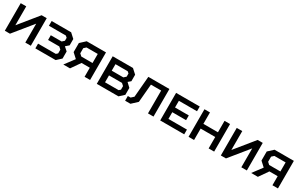

<svg xmlns="http://www.w3.org/2000/svg" viewBox="271 -2456 6563 4222"><g transform="rotate(30 3552.5 -345.0)"><path d="M605 0V-480L215 0H85V-700H225V-220L615 -700H745V0Z M1400 -365 1490 -285V-105L1375 0H860V-120H1310L1350 -155V-250L1295 -300H1010V-420H1285L1340 -470V-545L1300 -580H870V-700H1365L1480 -595V-435Z M1750 -240 1630 -350V-580L1760 -700H2250V0H2110V-230H1900L1740 0H1570ZM1825 -580 1770 -530V-400L1825 -350H2110V-580Z M2985 -375 3085 -280V-105L2970 0H2420V-700H2935L3050 -595V-430ZM2905 -120 2945 -155V-245L2890 -295H2560V-120ZM2910 -545 2870 -580H2560V-415H2855L2910 -465Z M3280 -170 3325 -700H3860V0H3720V-580H3460L3420 -120L3280 10H3145V-110H3215Z M4030 -700H4630V-580H4170V-410H4520V-290H4170V-120H4640V0H4030Z M4890 -290V0H4750V-700H4890V-410H5260V-700H5400V0H5260V-290Z M6090 0V-480L5700 0H5570V-700H5710V-220L6100 -700H6230V0Z M6520 -240 6400 -350V-580L6530 -700H7020V0H6880V-230H6670L6510 0H6340ZM6595 -580 6540 -530V-400L6595 -350H6880V-580Z"/></g></svg>

Font: Squares Bold
Style: Regular
Weight: 400
Designer: Typetype
Foundry: Typetype
Version: Version 001.000